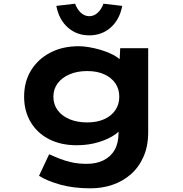

<svg xmlns="http://www.w3.org/2000/svg" viewBox="-20 -793 996 1043"><path d="M472 230Q379 230 307.5 210Q236 190 192 162L247 45Q269 55 298.5 67Q328 79 366 88Q404 97 452 97Q504 97 543 77.5Q582 58 603 21Q624 -16 624 -72V-129L654 -124Q646 -92 609 -65Q572 -38 516.5 -21Q461 -4 396 -4Q311 -4 246.5 -37Q182 -70 146.5 -130Q111 -190 111 -268Q111 -349 148.5 -410.5Q186 -472 253 -507Q320 -542 408 -542Q433 -542 465 -536.5Q497 -531 530.5 -521Q564 -511 593 -496Q622 -481 640.5 -461.5Q659 -442 659 -419L627 -411L633 -531H785V-75Q785 1 759.5 58.5Q734 116 690.5 154Q647 192 591 211Q535 230 472 230ZM454 -128Q507 -128 546 -145.5Q585 -163 606.5 -194.5Q628 -226 628 -267Q628 -309 607 -340Q586 -371 547 -389Q508 -407 454 -407Q399 -407 357.5 -389Q316 -371 293 -340Q270 -309 270 -267Q270 -226 293 -194.5Q316 -163 357.5 -145.5Q399 -128 454 -128ZM465 -601Q396 -601 348 -644Q300 -687 286 -761L388 -773Q399 -742 419.5 -723.5Q440 -705 465 -705Q490 -705 510.5 -723.5Q531 -742 542 -773L644 -761Q630 -687 582 -644Q534 -601 465 -601Z"/></svg>

Font: Lexend Tera
Style: Bold
Weight: 700
Designer: Bonnie Shaver-Troup, Thomas Jockin
Foundry: Lexend
Version: Version 1.007